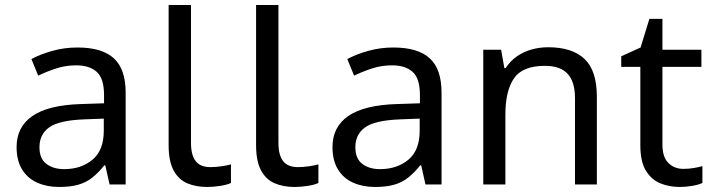

<svg xmlns="http://www.w3.org/2000/svg" viewBox="-20 -734 2837 764"><path d="M288 -545Q386 -545 433 -502Q480 -459 480 -365V0H416L399 -76H395Q372 -47 347.5 -27.5Q323 -8 291.5 1Q260 10 215 10Q167 10 128.5 -7Q90 -24 68 -59.5Q46 -95 46 -149Q46 -229 109 -272.5Q172 -316 303 -320L394 -323V-355Q394 -422 365 -448Q336 -474 283 -474Q241 -474 203 -461.5Q165 -449 132 -433L105 -499Q140 -518 188 -531.5Q236 -545 288 -545ZM314 -259Q214 -255 175.5 -227Q137 -199 137 -148Q137 -103 164.5 -82Q192 -61 235 -61Q303 -61 348 -98.5Q393 -136 393 -214V-262Z M804 10Q760 10 725.5 -4.5Q691 -19 671 -55.5Q651 -92 651 -157V-714H740V-165Q740 -117 758.5 -93Q777 -69 817 -69Q839 -69 862.5 -72.5Q886 -76 899 -80V-6Q885 1 857.5 5.5Q830 10 804 10Z M1152 10Q1108 10 1073.5 -4.5Q1039 -19 1019 -55.5Q999 -92 999 -157V-714H1088V-165Q1088 -117 1106.5 -93Q1125 -69 1165 -69Q1187 -69 1210.5 -72.5Q1234 -76 1247 -80V-6Q1233 1 1205.5 5.5Q1178 10 1152 10Z M1545 -545Q1643 -545 1690 -502Q1737 -459 1737 -365V0H1673L1656 -76H1652Q1629 -47 1604.5 -27.5Q1580 -8 1548.5 1Q1517 10 1472 10Q1424 10 1385.5 -7Q1347 -24 1325 -59.5Q1303 -95 1303 -149Q1303 -229 1366 -272.5Q1429 -316 1560 -320L1651 -323V-355Q1651 -422 1622 -448Q1593 -474 1540 -474Q1498 -474 1460 -461.5Q1422 -449 1389 -433L1362 -499Q1397 -518 1445 -531.5Q1493 -545 1545 -545ZM1571 -259Q1471 -255 1432.5 -227Q1394 -199 1394 -148Q1394 -103 1421.5 -82Q1449 -61 1492 -61Q1560 -61 1605 -98.5Q1650 -136 1650 -214V-262Z M2161 -546Q2257 -546 2306 -499.5Q2355 -453 2355 -349V0H2268V-343Q2268 -408 2239 -440Q2210 -472 2148 -472Q2059 -472 2025 -422Q1991 -372 1991 -278V0H1903V-536H1974L1987 -463H1992Q2010 -491 2036.5 -509.5Q2063 -528 2095 -537Q2127 -546 2161 -546Z M2700 -62Q2720 -62 2741 -65.5Q2762 -69 2775 -73V-6Q2761 1 2735 5.5Q2709 10 2685 10Q2643 10 2607.5 -4.5Q2572 -19 2550 -55Q2528 -91 2528 -156V-468H2452V-510L2529 -545L2564 -659H2616V-536H2771V-468H2616V-158Q2616 -109 2639.5 -85.5Q2663 -62 2700 -62Z"/></svg>

Font: utamil15
Style: Book
Weight: 400
Designer: Jelle Bosma - Monotype Design Team
Foundry: Monotype Imaging Inc.
Version: Version 2.003